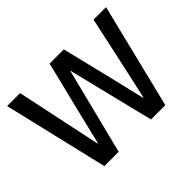

<svg xmlns="http://www.w3.org/2000/svg" viewBox="-139 -951 1205 1205"><g transform="rotate(-45 463.0 -349.0)"><path d="M189 0 24 -698H139L210 -362L259 -130H262L318 -362L401 -698H527L609 -362L664 -131H667L718 -362L791 -698H902L730 0H603L514 -361L462 -573H460L407 -361L316 0Z"/></g></svg>

Font: IBM Plex Sans Hebrew Medium
Style: Regular
Weight: 500
Designer: Mike Abbink, Paul van der Laan, Pieter van Rosmalen, Yanek Iontef
Foundry: Bold Monday
Version: Version 1.2